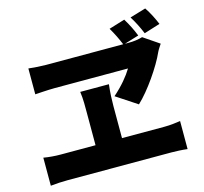

<svg xmlns="http://www.w3.org/2000/svg" viewBox="-124 -1007 1248 1177"><g transform="rotate(-15 500.0 -418.0)"><path d="M956 -754C941 -790 920 -833 896 -868L795 -838C819 -799 837 -763 854 -722ZM553 -137V-341C553 -380 555 -428 561 -477H379C386 -429 385 -380 385 -342V-137H163C130 -137 90 -140 56 -146V32C92 28 131 26 163 26H823C848 26 894 28 924 32V-146C897 -142 862 -137 823 -137ZM720 -691 812 -719C798 -755 777 -798 754 -835L653 -804C676 -765 693 -730 709 -691H222C188 -691 144 -694 109 -698V-534C109 -534 193 -540 234 -540H699C673 -497 633 -448 575 -397L707 -310C778 -376 868 -507 904 -589C911 -604 921 -618 932 -635L832 -703C806 -695 777 -691 744 -691Z"/></g></svg>

Font: Noto Sans CJK JP Black
Style: Regular
Weight: 900
Designer: Ryoko NISHIZUKA (kana & ideographs); Paul D. Hunt (Latin, Greek & Cyrillic); Wenlong ZHANG (bopomofo); Sandoll Communica
Foundry: Adobe Systems Incorporated
Version: Version 1.004;PS 1.004;hotconv 1.0.82;makeotf.lib2.5.63406